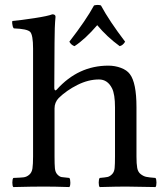

<svg xmlns="http://www.w3.org/2000/svg" viewBox="-20 -756 680 778"><path d="M389 -734Q423 -671 487 -587Q478 -572 465 -569Q413 -607 374 -654Q325 -597 282 -569Q269 -573 261 -587Q329 -675 361 -734Q377 -738 389 -734ZM201 -317V-122Q201 -90 202.5 -74Q204 -58 212.5 -49Q221 -40 229.5 -38.5Q238 -37 261 -35Q265 -30 265 -16Q265 -2 261 2Q201 0 158 0Q112 0 34 2Q30 -2 30 -16Q30 -30 34 -35Q63 -36 75.5 -37.5Q88 -39 98.5 -48Q109 -57 111.5 -73.5Q114 -90 114 -122V-559Q114 -615 102 -627Q90 -639 36 -641Q33 -644 31.5 -649.5Q30 -655 29.5 -661Q29 -667 30 -671Q64 -674 119.5 -682.5Q175 -691 192 -698Q205 -698 205 -688Q201 -648 201 -583L200 -400Q200 -394 202 -391.5Q204 -389 206 -390Q208 -391 210 -393Q297 -490 419 -490Q446 -490 470 -481Q494 -472 506 -456Q533 -421 533 -322V-122Q533 -92 536 -75.5Q539 -59 550 -50.5Q561 -42 572 -39.5Q583 -37 610 -35Q614 -30 614 -16Q614 -2 610 2Q524 0 490 0Q455 0 384 2Q380 -2 380 -16Q380 -30 384 -35Q407 -37 416 -39Q425 -41 434 -50Q443 -59 444.5 -75Q446 -91 446 -122V-321Q446 -374 434 -398Q416 -434 381 -434Q338 -434 294 -412Q250 -390 218 -359Q201 -341 201 -317Z"/></svg>

Font: Libertinus Mono
Style: Regular
Weight: 400
Designer: Philipp H. Poll
Foundry: Khaled Hosny
Version: Version 6.7